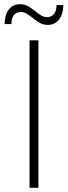

<svg xmlns="http://www.w3.org/2000/svg" viewBox="-20 -890 322 910"><path d="M120 -699H162V0H120ZM206 -772Q186 -772 170.5 -780.5Q155 -789 135 -805Q118 -819 105.5 -826Q93 -833 79 -833Q57 -833 45.5 -818Q34 -803 34 -776H2Q2 -818 21 -844Q40 -870 76 -870Q96 -870 111.5 -861.5Q127 -853 147 -837Q164 -823 176.5 -816Q189 -809 203 -809Q225 -809 236.5 -824.5Q248 -840 248 -866H280Q280 -825 260.5 -798.5Q241 -772 206 -772Z"/></svg>

Font: Montserrat arm2 ExtraLight
Style: Regular
Weight: 275
Designer: Julieta Ulanovsky
Foundry: Julieta Ulanovsky
Version: Version 6.000